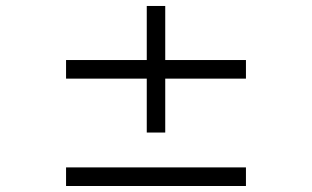

<svg xmlns="http://www.w3.org/2000/svg" viewBox="-20 -620 1040 640"><path d="M799.8 -357.9V-419.9H530.8V-600.1H469.2V-419.9H200.2V-357.9H469.2V-178.2H530.8V-357.9ZM799.8 0V-62H200.2V0Z"/></svg>

Font: Galatia SIL
Style: Bold
Weight: 700
Designer: Development by SIL's NRSI team
Version: Version 2.1